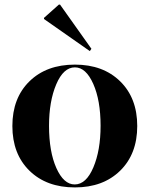

<svg xmlns="http://www.w3.org/2000/svg" viewBox="-20 -804 652 838"><path d="M372 -581 172 -721V-726L237 -784H242L379 -591ZM307 14Q183 14 108.5 -59Q34 -132 34 -254Q34 -376 108.5 -449Q183 -522 307 -522Q430 -522 504.5 -449Q579 -376 579 -254Q579 -132 504.5 -59Q430 14 307 14ZM306 1Q356 1 387.5 -73.5Q419 -148 419 -255Q419 -366 387 -438Q355 -510 307 -510Q257 -510 225.5 -436Q194 -362 194 -255Q194 -142 226 -70.5Q258 1 306 1Z"/></svg>

Font: Gloock
Style: Regular
Weight: 400
Designer: Duarte Pinto
Foundry: Duarte Pinto
Version: Version 1.000